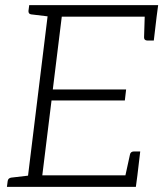

<svg xmlns="http://www.w3.org/2000/svg" viewBox="-20 -729 637 749"><path d="M84 0 171 -709H597L591 -664H221L186 -380H472L467 -337H181L145 -45H516L510 0ZM466 -30 487 -126Q488 -132 492 -135Q496 -138 501 -138H527L516 -45ZM545 -679 591 -664 580 -571H554Q549 -571 545.5 -574Q542 -577 542 -583ZM188 -709 176 -664 101 -673Q96 -674 93.5 -677Q91 -680 91 -686L94 -709ZM7 0 10 -23Q11 -29 14.5 -32Q18 -35 23 -36L100 -45L101 0Z"/></svg>

Font: Aleo Light
Style: Italic
Weight: 300
Italic angle: -7°
Designer: Alessio Laiso
Foundry: Alessio Laiso
Version: Version 2.001;gftools[0.9.29]